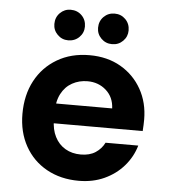

<svg xmlns="http://www.w3.org/2000/svg" viewBox="-51 -743 705 801"><g transform="rotate(5 301.0 -342.0)"><path d="M308 12Q232 12 173.5 -20.5Q115 -53 82.5 -111.5Q50 -170 50 -246Q50 -325 82 -385Q114 -445 172.5 -479.5Q231 -514 308 -514Q383 -514 439 -481.5Q495 -449 526.5 -393Q558 -337 558 -266Q558 -256 557.5 -243.5Q557 -231 556 -218H146V-301H421Q419 -348 387 -376.5Q355 -405 309 -405Q274 -405 245 -389Q216 -373 199.5 -341.5Q183 -310 183 -262V-233Q183 -192 198.5 -161.5Q214 -131 242 -114.5Q270 -98 307 -98Q344 -98 368.5 -114Q393 -130 406 -156H543Q529 -108 496 -70Q463 -32 415 -10Q367 12 308 12ZM213 -568Q187 -568 168.5 -586.5Q150 -605 150 -631Q150 -659 168.5 -677.5Q187 -696 213 -696Q241 -696 259.5 -677.5Q278 -659 278 -631Q278 -605 259.5 -586.5Q241 -568 213 -568ZM397 -568Q370 -568 351.5 -586.5Q333 -605 333 -631Q333 -659 351.5 -677.5Q370 -696 397 -696Q424 -696 442.5 -677.5Q461 -659 461 -631Q461 -605 442.5 -586.5Q424 -568 397 -568Z"/></g></svg>

Font: DM Sans 16pt
Style: Bold
Weight: 700
Version: Version 4.004;gftools[0.9.30]